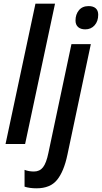

<svg xmlns="http://www.w3.org/2000/svg" viewBox="-20 -780 552 1040"><path d="M172 -760H278L116 0H10ZM389 -669Q389 -702 407.5 -724.5Q426 -747 460 -747Q485 -747 498.5 -735Q512 -723 512 -700Q512 -665 492.5 -643Q473 -621 442 -621Q417 -621 403 -633.5Q389 -646 389 -669ZM113 231V140Q136 149 164 149Q195 149 213 126Q231 103 242 49L367 -541H472L345 59Q326 149 289 194.5Q252 240 178 240Q140 240 113 231Z"/></svg>

Font: Noto Sans UI NarrowMedium
Style: Italic
Weight: 500
Width: 4
Italic angle: -12°
Designer: Monotype Design Team
Foundry: Monotype Imaging Inc.
Version: Version 1.001